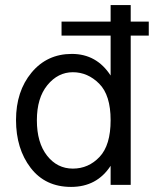

<svg xmlns="http://www.w3.org/2000/svg" viewBox="-20 -727 607 755"><path d="M494 0H415V-75Q361 8 259.5 8Q158 8 100.5 -67Q43 -142 43 -255Q43 -368 104 -441.5Q165 -515 262.5 -515Q360 -515 415 -430V-587H222V-642H415V-707H494V-642H565V-587H494ZM266.5 -443Q208 -443 166.5 -392.5Q125 -342 125 -254Q125 -166 165 -115Q205 -64 266.5 -64Q328 -64 371.5 -110Q415 -156 415 -254.5Q415 -353 370 -398Q325 -443 266.5 -443Z"/></svg>

Font: Hind Kochi
Style: Regular
Weight: 400
Designer: Dhruvi Tolia
Foundry: Indian Type Foundry
Version: Version 0.702;PS 1.0;hotconv 1.0.81;makeotf.lib2.5.63406